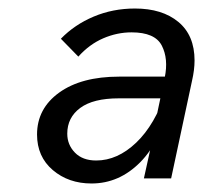

<svg xmlns="http://www.w3.org/2000/svg" viewBox="-20 -735 477 451"><path d="M318 -316 333 -384 336 -406 367 -553Q376 -597 360 -628Q344 -659 289 -659Q255 -659 222.5 -645Q190 -631 164 -602L123 -644Q155 -677 200 -696Q245 -715 297 -715Q361 -715 399 -683.5Q437 -652 437 -593Q437 -582 435.5 -570Q434 -558 431 -545L382 -316ZM260 -555H377L360 -504H259Q199 -504 168.5 -481.5Q138 -459 138 -421Q138 -395 156 -376.5Q174 -358 206 -358Q256 -358 300 -400Q344 -442 370 -520L384 -506Q359 -404 309.5 -354Q260 -304 195 -304Q141 -304 104 -335.5Q67 -367 67 -419Q67 -480 119 -517.5Q171 -555 260 -555Z"/></svg>

Font: Wix Madefor Text
Style: Italic
Weight: 400
Italic angle: -12°
Designer: Dalton Maag Ltd
Foundry: Dalton Maag Ltd
Version: Version 3.100